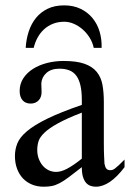

<svg xmlns="http://www.w3.org/2000/svg" viewBox="-20 -687 484 715"><path d="M443.8 -64.5Q388.7 8.3 336.9 8.3Q326.2 8.3 316.7 4.9Q307.1 1.5 300 -6.8Q293 -15.1 288.8 -29.1Q284.7 -43 284.7 -64.5Q255.4 -41.5 236.1 -27.1Q216.8 -12.7 201.9 -4.9Q187 2.9 173.6 5.6Q160.2 8.3 142.6 8.3Q118.7 8.3 99.1 0.2Q79.6 -7.8 65.4 -22.7Q51.3 -37.6 43.5 -58.8Q35.6 -80.1 35.6 -106Q35.6 -130.9 44.7 -153.3Q53.7 -175.8 80.6 -198.5Q107.4 -221.2 156.2 -245.1Q205.1 -269 284.7 -296.4V-314.9Q284.7 -347.2 279.5 -369.1Q274.4 -391.1 264.2 -405Q253.9 -418.9 238.3 -425Q222.7 -431.2 201.2 -431.2Q170.4 -431.2 152.8 -415.3Q135.3 -399.4 133.8 -376.5L134.8 -347.2Q135.7 -326.2 124.3 -313.7Q112.8 -301.3 94.2 -301.3Q74.7 -301.3 64 -313.7Q53.2 -326.2 53.2 -348.1Q53.2 -374.5 66.7 -395.3Q80.1 -416 102.8 -430.4Q125.5 -444.8 155 -452.4Q184.6 -460 216.8 -460Q265.1 -460 294.7 -449.5Q324.2 -439 340.3 -419.2Q356.4 -399.4 361.6 -371.1Q366.7 -342.8 366.7 -307.6V-155.3Q366.7 -124 367.7 -104Q368.7 -84 369.1 -77.1Q371.6 -64 376.5 -58.6Q381.3 -53.2 390.6 -53.2Q395 -53.2 398.9 -54.4Q402.8 -55.7 408.2 -59.6Q413.6 -63.5 421.9 -71.3Q430.2 -79.1 443.8 -92.8ZM284.7 -267.6Q228 -245.6 195.1 -227.3Q162.1 -209 145 -192.4Q127.9 -175.8 123.3 -160.4Q118.7 -145 118.7 -128.9Q118.7 -111.3 124 -96.7Q129.4 -82 138.4 -71Q147.5 -60.1 159.9 -53.7Q172.4 -47.4 186.5 -46.9Q205.6 -45.9 229.7 -58.6Q253.9 -71.3 284.7 -96.2ZM329.1 -508.8Q324.7 -529.3 313.7 -546.9Q302.7 -564.5 287.6 -577.6Q272.5 -590.8 254.9 -598.4Q237.3 -606 219.2 -606Q196.3 -606 177.5 -598.6Q158.7 -591.3 144.3 -578.1Q129.9 -564.9 120.1 -547.1Q110.4 -529.3 105.5 -508.8H75.7Q77.6 -541.5 87.2 -570.3Q96.7 -599.1 114.3 -620.6Q131.8 -642.1 157.7 -654.5Q183.6 -667 219.2 -667Q252.9 -667 279.3 -654.5Q305.7 -642.1 323.7 -620.6Q341.8 -599.1 350.6 -570.3Q359.4 -541.5 358.4 -508.8Z"/></svg>

Font: Doulos SIL Compact
Style: Regular
Weight: 400
Designer: Walt Agee, Victor Gaultney, Peter Martin, Debbi Hosken
Foundry: SIL International
Version: Version 4.110; 2011; Maintenance release ; LnSpcTght